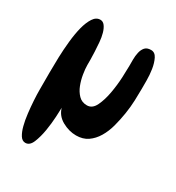

<svg xmlns="http://www.w3.org/2000/svg" viewBox="-129 -462 613 667"><g transform="rotate(30 178.0 -128.5)"><path d="M326.2 -242.2Q326.2 -222.7 325.2 -195.8Q324.2 -168.9 319.8 -141.1Q315.4 -113.3 308.1 -85.9Q300.8 -58.6 287.6 -36.6Q274.4 -14.6 255.4 -1.5Q236.3 11.7 209 11.7Q180.7 11.7 153.3 -3.4Q126 -18.6 118.2 -46.9Q118.2 -38.1 116.7 -10.3Q115.2 17.6 110.4 46.9Q105.5 76.2 96.2 99.1Q86.9 122.1 69.3 122.1Q56.6 122.1 48.3 108.9Q40 95.7 34.7 75.2Q29.3 54.7 26.4 29.3Q23.4 3.9 22 -19.5Q20.5 -43 20.5 -62.5Q20.5 -82 20.5 -90.8Q20.5 -105.5 20.5 -132.8Q20.5 -160.2 21.5 -192.4Q22.5 -224.6 25.9 -257.8Q29.3 -291 36.1 -317.9Q43 -344.7 54.2 -361.8Q65.4 -378.9 82 -378.9Q92.8 -378.9 100.1 -369.1Q107.4 -359.4 111.8 -343.8Q116.2 -328.1 117.7 -309.6Q119.1 -291 120.1 -273.4Q121.1 -255.9 121.1 -241.2Q121.1 -226.6 121.1 -219.7Q121.1 -205.1 124.5 -184.1Q127.9 -163.1 135.3 -144Q142.6 -125 155.8 -111.3Q168.9 -97.7 189.5 -97.7Q210.9 -97.7 222.7 -122.1Q234.4 -146.5 240.2 -179.2Q246.1 -211.9 247.6 -243.7Q249 -275.4 249 -290Q249 -300.8 249 -315.4Q249 -330.1 252 -343.8Q254.9 -357.4 262.7 -366.7Q270.5 -376 287.1 -376Q302.7 -376 311 -359.4Q319.3 -342.8 322.8 -320.3Q326.2 -297.9 326.2 -275.4Q326.2 -252.9 326.2 -242.2Z"/></g></svg>

Font: Chewy
Style: Regular
Weight: 400
Version: Version 1.001